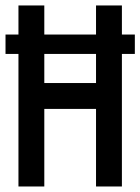

<svg xmlns="http://www.w3.org/2000/svg" viewBox="-20 -676 509 696"><path d="M328.1 -550.8V-656.2H421.9V-550.8H468.8V-480.5H421.9V0H328.1V-281.2H140.6V0H46.9V-480.5H0V-550.8H46.9V-656.2H140.6V-550.8ZM140.6 -480.5V-375H328.1V-480.5Z"/></svg>

Font: Lambda
Style: Regular
Weight: 400
Designer: GGBotNet
Version: 0.22